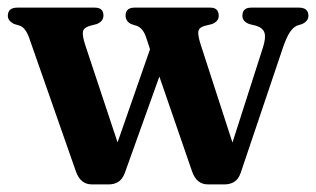

<svg xmlns="http://www.w3.org/2000/svg" viewBox="-22 -478 828 503"><path d="M264.5 5H218Q189 5 177 -28.5L54.5 -378.5Q45 -405 30.5 -410.5L14 -415.5Q-1.5 -424 -1.5 -436.5Q-1.5 -458 23.5 -458H226.5Q249 -458 249 -437.5Q249 -422 231.5 -415L214 -410.5Q197 -405.5 195.2 -394.8Q193.5 -384 201.5 -359.5L286 -105L371 -349L360.5 -381Q352.5 -404 337 -410L321.5 -415Q307 -422.5 307 -437Q307 -458 330.5 -458H529Q551 -458 551 -436.5Q551 -422 533.5 -415L513.5 -410Q498.5 -405.5 497.5 -394.8Q496.5 -384 503.5 -362L587 -104.5L666.5 -352.5Q675 -378.5 671 -391.8Q667 -405 649 -410.5L631 -415Q613 -422 613 -436.5Q613 -458 636 -458H761Q786 -458 786 -436.5Q786 -423 769.5 -415L756.5 -411Q746 -406.5 737.5 -393.8Q729 -381 720 -355.5L608.5 -25Q602.5 -8 591.5 -1.5Q580.5 5 567.5 5H522Q493.5 5 481.5 -28L395.5 -277.5L305 -25Q298.5 -8 287.8 -1.5Q277 5 264.5 5Z"/></svg>

Font: Fraunces 72pt Soft SemiBold
Style: Regular
Weight: 600
Version: Version 1.000;[b76b70a41]